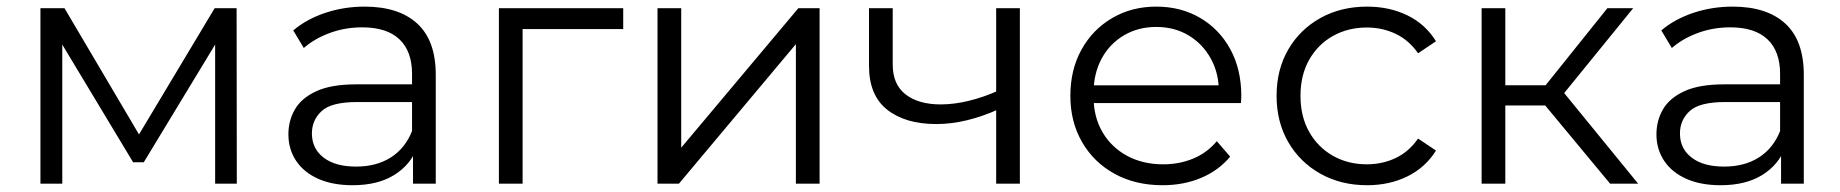

<svg xmlns="http://www.w3.org/2000/svg" viewBox="-20 -550 5510 575"><path d="M101.1 0V-525.5H173.1L411.1 -122.3H381.2L622.9 -525.5H688.6L689.2 0H624.3V-443.8L637.1 -437.6L410.6 -64.1H378.6L151.1 -442.1L166.5 -444.9V0Z M1216.9 0V-115.6L1214 -135.5V-328.9Q1214 -396.3 1176.3 -432.2Q1138.5 -468.1 1064.8 -468.1Q1013.6 -468.1 967.8 -451.3Q922.1 -434.4 889.8 -406.3L858.2 -458.9Q898.1 -492.7 954.2 -511.5Q1010.3 -530.2 1071.7 -530.2Q1174.2 -530.2 1229.6 -479.4Q1285 -428.6 1285 -326V0ZM1035.7 4.7Q976.6 4.7 933.3 -14.4Q890.1 -33.6 866.9 -68.3Q843.7 -103 843.7 -147.7Q843.7 -188.6 863.2 -222.4Q882.6 -256.2 927.2 -276.8Q971.7 -297.4 1046.9 -297.4H1227.9V-244.4H1049.3Q972.7 -244.4 943.4 -217.5Q914.1 -190.5 914.1 -150.4Q914.1 -104.8 949.2 -78Q984.2 -51.1 1046.5 -51.1Q1107.3 -51.1 1150.5 -78.5Q1193.6 -106 1214 -157.6L1229.7 -108.9Q1209.8 -56.6 1160.5 -25.9Q1111.1 4.7 1035.7 4.7Z M1474.1 0V-525.5H1846.4V-462.9H1526.9L1545.1 -480.5V0Z M1949.1 0V-525.5H2020.1V-107.7L2370.9 -525.5H2434.5V0H2363.5V-417.8L2013.3 0Z M2783.8 -178.5Q2691.3 -178.5 2636.9 -221.5Q2582.5 -264.4 2582.5 -352.8V-525.5H2653.5V-356.7Q2653.5 -297 2692.3 -267.1Q2731.2 -237.3 2796.9 -237.3Q2836.9 -237.3 2880.8 -247.9Q2924.7 -258.5 2969.5 -278.5L2969.1 -222.2Q2923.5 -201.5 2876.5 -190Q2829.5 -178.5 2783.8 -178.5ZM2963.3 0V-525.5H3034.3V0Z M3461.7 4.7Q3379.9 4.7 3317.6 -29.7Q3255.4 -64 3220.5 -124.6Q3185.5 -185.3 3185.5 -263Q3185.5 -341.1 3218.8 -401.3Q3252.1 -461.5 3310.5 -495.8Q3369 -530.2 3442.7 -530.2Q3516.3 -530.2 3573.9 -496.6Q3631.6 -462.9 3664.5 -402.7Q3697.4 -342.4 3697.4 -262.9Q3697.4 -258.5 3697.1 -252.7Q3696.8 -246.8 3696.3 -241.4H3239.6V-294.4H3658.6L3630.2 -273.2Q3630.8 -329.9 3606.3 -374.2Q3581.9 -418.6 3539.7 -443.9Q3497.6 -469.3 3442.7 -469.3Q3388.2 -469.3 3345.5 -443.9Q3302.9 -418.6 3278.9 -374Q3255 -329.3 3255 -271.5V-259.6Q3255 -200.5 3281.4 -154.8Q3307.9 -109.2 3355.1 -83.5Q3402.3 -57.9 3463.4 -57.9Q3512 -57.9 3553.4 -75.1Q3594.8 -92.3 3624.1 -127.2L3664.1 -80.9Q3629 -38.9 3576.7 -17.1Q3524.5 4.7 3461.7 4.7Z M4074.1 4.7Q3996 4.7 3934.5 -29.7Q3873.1 -64 3838.1 -124.4Q3803.1 -184.8 3803.1 -263Q3803.1 -341.7 3838.1 -401.8Q3873.1 -461.9 3934.5 -496.1Q3996 -530.2 4074.1 -530.2Q4140.9 -530.2 4194.7 -504.1Q4248.6 -478 4280.5 -426.4L4226.8 -390.4Q4199.7 -429.7 4159.8 -448.6Q4119.9 -467.6 4073.5 -467.6Q4016.7 -467.6 3971.7 -442.2Q3926.6 -416.8 3900.6 -370.8Q3874.7 -324.8 3874.7 -263Q3874.7 -201.2 3900.6 -155.2Q3926.6 -109.2 3971.7 -83.5Q4016.7 -57.9 4073.5 -57.9Q4119.9 -57.9 4159.8 -76.8Q4199.7 -95.7 4226.8 -135.1L4280.5 -99.1Q4248.6 -48.1 4194.7 -21.7Q4140.9 4.7 4074.1 4.7Z M4801.9 0 4586.4 -259.6 4645.2 -294.8 4885.9 0ZM4417.1 0V-525.5H4488.1V0ZM4466.4 -234.2V-294.7H4635.3V-234.2ZM4650.9 -254.7 4584.7 -264.7 4793.8 -525.5H4871.1Z M5313.9 0V-115.6L5311 -135.5V-328.9Q5311 -396.3 5273.3 -432.2Q5235.5 -468.1 5161.8 -468.1Q5110.6 -468.1 5064.8 -451.3Q5019.1 -434.4 4986.8 -406.3L4955.2 -458.9Q4995.1 -492.7 5051.2 -511.5Q5107.3 -530.2 5168.7 -530.2Q5271.2 -530.2 5326.6 -479.4Q5382 -428.6 5382 -326V0ZM5132.7 4.7Q5073.6 4.7 5030.3 -14.4Q4987.1 -33.6 4963.9 -68.3Q4940.7 -103 4940.7 -147.7Q4940.7 -188.6 4960.2 -222.4Q4979.6 -256.2 5024.2 -276.8Q5068.7 -297.4 5143.9 -297.4H5324.9V-244.4H5146.3Q5069.7 -244.4 5040.4 -217.5Q5011.1 -190.5 5011.1 -150.4Q5011.1 -104.8 5046.2 -78Q5081.2 -51.1 5143.5 -51.1Q5204.3 -51.1 5247.5 -78.5Q5290.6 -106 5311 -157.6L5326.7 -108.9Q5306.8 -56.6 5257.5 -25.9Q5208.1 4.7 5132.7 4.7Z"/></svg>

Font: Montserrat Thin
Style: Regular
Weight: 100
Designer: Julieta Ulanovsky
Foundry: Julieta Ulanovsky
Version: Version 9.000